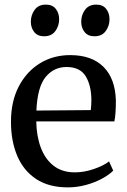

<svg xmlns="http://www.w3.org/2000/svg" viewBox="-20 -800 550 831"><path d="M273.5 11Q191.5 11 136.8 -25Q82 -61 54.8 -125Q27.5 -189 27.5 -273Q27.5 -361 61.2 -425.8Q95 -490.5 152.8 -526Q210.5 -561.5 284 -561.5Q376.5 -561.5 427.8 -510.8Q479 -460 481.5 -364.5Q481.5 -304 475 -274.5H137Q138 -210.5 156.8 -160.8Q175.5 -111 212.2 -82.5Q249 -54 304 -54Q345 -54 387.2 -68.8Q429.5 -83.5 452 -101.5L470 -61.5Q452.5 -43.5 421.5 -26.8Q390.5 -10 352 0.5Q313.5 11 273.5 11ZM137.5 -321.5 373 -323.5Q374.5 -334 375 -347.8Q375.5 -361.5 375.5 -368Q375 -431 350.5 -470.5Q326 -510 268 -510Q213 -510 177.5 -466.8Q142 -423.5 137.5 -321.5ZM170.5 -643Q142.5 -643 128 -661.5Q113.5 -680 113.5 -706Q113.5 -735 130 -757.5Q146.5 -780 178 -780H179Q207 -780 221.5 -761.5Q236 -743 236 -716.5Q236 -688 219.5 -665.5Q203 -643 171.5 -643ZM388.5 -643Q360.5 -643 346 -661.5Q331.5 -680 331.5 -706Q331.5 -735 348 -757.5Q364.5 -780 396 -780H397Q425 -780 439.5 -761.5Q454 -743 454 -716.5Q454 -688 437.5 -665.5Q421 -643 389.5 -643Z"/></svg>

Font: Merriweather Text
Style: Regular
Weight: 400
Designer: Eben Sorkin
Foundry: Eben Sorkin
Version: Version 2.100; ttfautohint (v1.7.19-72a1) -l 8 -r 50 -G 200 